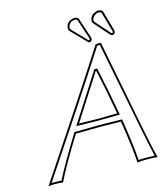

<svg xmlns="http://www.w3.org/2000/svg" viewBox="-121 -918 875 1014"><g transform="rotate(-15 316.5 -411.5)"><path d="M467.8 -275.4Q447.8 -391.1 418.9 -522H417Q288.1 -321.8 259.3 -275.9Q272.5 -275.9 303.2 -274.9Q346.7 -273.9 363.3 -273.9Q406.2 -273.9 467.8 -275.4ZM229.5 -228.5Q136.2 -78.1 97.2 2.9Q85 0 53.2 0Q29.8 0.5 17.6 2.9Q265.6 -367.7 453.1 -658.2H481Q498 -574.7 536.6 -374Q596.7 -59.6 614.3 2.9Q597.2 0 555.2 0Q522 0 504.4 2.9Q498.5 -87.4 475.6 -228.5Q404.3 -230 358.9 -230Q301.3 -230 229.5 -228.5ZM464.4 -788.1Q469.7 -813.5 498 -823.7Q504.9 -826.2 510.7 -826.2Q530.3 -825.2 535.2 -814L566.4 -704.1Q567.4 -699.2 566.4 -692.9Q562.5 -682.1 550.8 -681.2Q543.9 -682.1 538.1 -688.5L467.3 -769Q461.9 -775.9 464.4 -788.1ZM332.5 -783.2Q337.9 -809.1 363.8 -817.9Q372.6 -820.8 381.3 -820.8Q397 -819.8 401.9 -809.1L438 -700.2Q439.9 -692.9 439.5 -689Q436 -677.2 423.8 -675.8Q418.9 -676.8 416.5 -679.2L335 -763.2Q330.6 -771 332.5 -783.2ZM477.5 -277.3 479.5 -265.6H468.3Q406.2 -264.2 363.3 -264.2Q346.2 -264.2 302.7 -265.1Q272 -265.6 259.3 -266.1H241.2L251 -281.2Q281.2 -329.1 408.7 -527.3L411.6 -531.7H426.8L428.7 -523.9Q457.5 -392.6 477.5 -277.3ZM221.2 -233.4 223.6 -238.3H229.5Q301.8 -239.7 358.9 -240.2Q405.8 -240.2 476.1 -238.3H484.4L485.8 -230Q506.8 -99.1 513.7 -8.3Q528.8 -9.8 555.2 -9.8Q585.4 -9.8 601.1 -8.8Q586.9 -64.5 502.9 -495.1Q484.9 -586.9 472.7 -647.9H458.5Q275.9 -364.7 38.1 -9.8Q44.4 -9.8 53.2 -9.8Q79.6 -9.8 91.8 -8.3Q132.3 -89.8 221.2 -233.4ZM474.1 -786.1Q472.7 -779.3 474.6 -776.4V-775.9L545.9 -695.3Q549.3 -691.4 550.8 -690.9Q554.7 -691.9 556.6 -694.8Q557.1 -697.8 556.6 -701.2L525.4 -810.5Q520.5 -815.4 510.7 -815.9Q493.2 -815.9 480 -797.9Q475.6 -792 474.1 -786.1ZM342.3 -780.8Q340.8 -773.4 342.8 -769.5L423.3 -686Q427.2 -688 429.7 -690.9Q429.2 -693.8 428.7 -696.8L392.6 -805.7Q388.2 -811 381.3 -811Q353.5 -811 343.8 -785.6Q342.8 -782.7 342.3 -780.8Z"/></g></svg>

Font: Linux Biolinum Outline O
Style: Italic
Weight: 400
Italic angle: -12°
Designer: Philipp H. Poll
Foundry: Philipp H. Poll
Version: Version 0.6.2